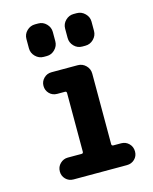

<svg xmlns="http://www.w3.org/2000/svg" viewBox="-114 -836 729 913"><g transform="rotate(-15 250.0 -380.0)"><path d="M396.5 -107.4Q418.9 -107.4 434.6 -91.8Q450.2 -76.2 450.2 -52.7Q450.2 -30.3 434.6 -15.1Q418.9 0 396.5 0H133.8Q110.4 0 95.2 -15.6Q80.1 -31.2 80.1 -52.7Q80.1 -76.2 96.2 -91.8Q112.3 -107.4 133.8 -107.4H202.1Q210 -107.4 210 -116.2V-404.3Q210 -413.1 202.1 -413.1H164.1Q140.6 -413.1 125.5 -428.7Q110.4 -444.3 110.4 -466.3Q110.4 -488.3 126 -503.9Q141.6 -519.5 164.1 -519.5H293Q316.4 -519.5 333 -502.9Q349.6 -486.3 349.6 -462.9V-116.2Q349.6 -107.4 358.4 -107.4ZM352.5 -759.8Q376 -759.8 393.1 -742.7Q410.2 -725.6 410.2 -703.1V-657.2Q410.2 -633.8 393.1 -616.7Q376 -599.6 352.5 -599.6H336.9Q313.5 -599.6 296.9 -616.7Q280.3 -633.8 280.3 -657.2V-703.1Q280.3 -726.6 297.4 -743.2Q314.5 -759.8 336.9 -759.8ZM147.5 -759.8H163.1Q186.5 -759.8 203.1 -742.7Q219.7 -725.6 219.7 -703.1V-657.2Q219.7 -633.8 202.6 -616.7Q185.5 -599.6 163.1 -599.6H147.5Q124 -599.6 106.9 -616.7Q89.8 -633.8 89.8 -657.2V-703.1Q89.8 -726.6 106.9 -743.2Q124 -759.8 147.5 -759.8Z"/></g></svg>

Font: Rounded Mgen+ 2m bold
Style: Bold
Weight: 700
Designer: [Source Han Sans]
Ryoko NISHIZUKA  (kana & ideographs); Paul D. Hunt (Latin, Greek & Cyrillic); Wenlong ZHANG  (bopomofo
Version: Version 1.059.20150602